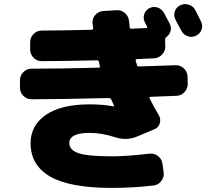

<svg xmlns="http://www.w3.org/2000/svg" viewBox="-20 -852 1040 942"><path d="M938 -803Q943 -793 952.5 -774Q962 -755 966 -747Q976 -727 969 -707Q962 -687 942 -677Q922 -667 901.5 -674Q881 -681 870 -701Q861 -719 841 -755Q831 -775 837.5 -795.5Q844 -816 864 -826Q884 -836 906 -829Q928 -822 938 -803ZM841 -532Q864 -533 881.5 -517Q899 -501 900 -478L901 -442Q902 -419 886 -401Q870 -383 847 -382Q826 -381 783 -379.5Q740 -378 719 -377Q710 -377 714 -370Q732 -332 759 -287Q770 -268 764 -247Q758 -226 738 -218L652 -182Q602 -161 547 -178Q480 -200 420 -200Q320 -200 320 -150Q320 -116 365 -100.5Q410 -85 530 -85Q599 -85 713 -98Q736 -101 755 -86.5Q774 -72 777 -49L783 -6Q786 17 771.5 36Q757 55 734 58Q630 70 530 70Q323 70 226.5 14.5Q130 -41 130 -150Q130 -236 204.5 -288Q279 -340 420 -340Q485 -340 538 -330H540V-332Q537 -338 532.5 -349Q528 -360 526 -364Q523 -371 514 -371Q260 -365 135 -365Q111 -365 94.5 -382Q78 -399 78 -422V-458Q78 -481 94.5 -498Q111 -515 134 -515Q279 -515 464 -520Q472 -520 470 -528Q468 -533 466 -547Q464 -556 455 -556Q273 -552 184 -552Q161 -552 144.5 -569Q128 -586 128 -609V-645Q128 -668 144.5 -685Q161 -702 184 -702Q266 -702 430 -706Q437 -706 437 -714L434 -738Q432 -761 447.5 -778.5Q463 -796 487 -798L553 -802Q576 -803 593.5 -787.5Q611 -772 613 -748Q614 -744 615 -734Q616 -724 616 -720Q616 -711 624 -711Q636 -712 660.5 -713Q685 -714 697 -714Q700 -714 701.5 -716.5Q703 -719 702 -721Q700 -724 696.5 -731Q693 -738 691 -742Q681 -761 687.5 -781.5Q694 -802 713 -812Q733 -822 753.5 -815Q774 -808 785 -788Q790 -779 799 -761.5Q808 -744 813 -735Q822 -717 816.5 -699Q811 -681 796 -670Q790 -666 790 -657L791 -625Q792 -602 775.5 -584.5Q759 -567 736 -566Q722 -566 694.5 -564Q667 -562 653 -562Q644 -562 646 -553Q647 -550 649 -543Q651 -536 652 -533Q653 -526 663 -526Q837 -532 841 -532Z"/></svg>

Font: Rounded Mplus 1c Black
Style: Regular
Weight: 900
Version: Version 1.059.20150529